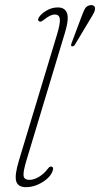

<svg xmlns="http://www.w3.org/2000/svg" viewBox="-20 -748 404 775"><path d="M242 -615.5 87.5 -103Q73.5 -57.5 75 -39.8Q76.5 -22 99 -22Q117 -22 137.8 -34.5Q158.5 -47 173.5 -67.5Q181 -77.5 188 -75.5Q197.5 -73.5 193 -60Q188.5 -43.5 171.8 -28Q155 -12.5 131.8 -2.5Q108.5 7.5 85 7.5Q52 7.5 45.2 -17.2Q38.5 -42 57 -102L209.5 -606.5Q224 -654 221.5 -671.8Q219 -689.5 201 -689.5Q185 -689.5 161.5 -671.5Q154 -665.5 148.2 -662.2Q142.5 -659 138 -662Q129 -667.5 139.5 -681.5Q148.5 -694 169 -706Q189.5 -718 213.5 -718Q242 -718 250.5 -694.8Q259 -671.5 242 -615.5ZM308 -678Q315.5 -698 321.2 -710Q327 -722 339.5 -726Q349 -729 355.8 -726Q362.5 -723 363.5 -716.5Q364.5 -707.5 359 -696.5Q353.5 -685.5 345.5 -673L282 -567Q277 -560 270.5 -561Q267 -561.5 267 -565.5Q267 -569.5 268.5 -573Z"/></svg>

Font: Fraunces 72pt SuperSoft Thin
Style: Italic
Weight: 100
Italic angle: -16°
Version: Version 1.000;[b76b70a41]